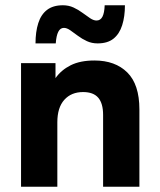

<svg xmlns="http://www.w3.org/2000/svg" viewBox="-20 -710 610 730"><path d="M60 0ZM60 0V-470H191V-413Q213 -444 249 -462Q285 -480 339 -480Q418 -480 464 -434.5Q510 -389 510 -294V0H372V-273Q372 -317 353.5 -338.5Q335 -360 296 -360Q251 -360 224.5 -330.5Q198 -301 198 -245V0ZM115 -545Q115 -589 125.5 -622Q136 -655 159 -672.5Q182 -690 219 -690Q241 -690 259.5 -681.5Q278 -673 294 -661Q310 -649 323 -640.5Q336 -632 347 -632Q362 -632 369.5 -646.5Q377 -661 378 -690H455Q455 -647 444.5 -614Q434 -581 411.5 -563Q389 -545 351 -545Q329 -545 310.5 -553.5Q292 -562 276 -574Q260 -586 247 -595Q234 -604 223 -604Q209 -604 201.5 -589Q194 -574 192 -545Z"/></svg>

Font: Gantari
Style: Bold
Weight: 700
Designer: Anugrah Pasau
Foundry: Lafontype
Version: Version 1.000; ttfautohint (v1.6)